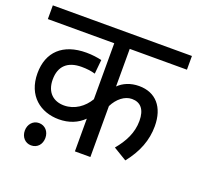

<svg xmlns="http://www.w3.org/2000/svg" viewBox="-118 -749 947 921"><g transform="rotate(20 355.0 -288.5)"><path d="M710 -552V-622H0V-552H339V-266C313 -222 268 -189 214 -189C161 -189 121 -221 121 -288C121 -356 160 -392 231 -392C257 -392 281 -389 301 -383L308 -455C286 -460 259 -464 229 -464C110 -464 42 -400 42 -291C42 -176 120 -118 213 -118C265 -118 308 -136 339 -167V0H418V-260C439 -302 474 -330 511 -330C555 -330 580 -301 580 -243C580 -182 553 -131 513 -83L581 -42C633 -107 658 -173 658 -244C658 -342 607 -400 522 -400C478 -400 442 -384 418 -360V-552ZM79 -12C79 21 101 45 131 45C163 45 184 21 184 -12C184 -44 163 -69 131 -69C101 -69 79 -44 79 -12Z"/></g></svg>

Font: Noto Sans Devanagari SemiCondensed
Style: Regular
Weight: 400
Width: 4
Designer: Jelle Bosma - Monotype Design Team
Foundry: Monotype Imaging Inc.
Version: Version 2.004